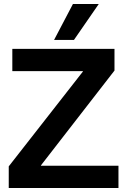

<svg xmlns="http://www.w3.org/2000/svg" viewBox="-20 -946 637 966"><path d="M24 0V-109L397 -586V-588H42V-700H556V-591L186 -114V-112H576V0ZM252 -745 347 -926H477L352 -745Z"/></svg>

Font: Georama SemiBold
Style: Regular
Weight: 600
Designer: Jean-Baptiste Levee
Foundry: Production Type
Version: Version 1.000